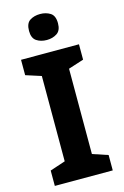

<svg xmlns="http://www.w3.org/2000/svg" viewBox="-138 -990 677 1050"><g transform="rotate(-15 200.5 -464.5)"><path d="M364 0H36V-87L123 -116V-599L36 -627V-714H364V-627L277 -599V-116L364 -87ZM201 -929Q234 -929 258.5 -913.5Q283 -898 283 -855Q283 -814 258.5 -798Q234 -782 201 -782Q167 -782 143 -798Q119 -814 119 -855Q119 -898 143 -913.5Q167 -929 201 -929Z"/></g></svg>

Font: Noto Sans Khmer UI
Style: Bold
Weight: 700
Designer: Danh Hong and the Monotype Design Team
Foundry: Monotype Imaging Inc.
Version: Version 2.002; ttfautohint (v1.8.4.7-5d5b)